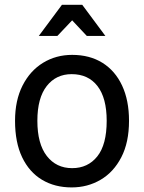

<svg xmlns="http://www.w3.org/2000/svg" viewBox="-20 -790 613 817"><path d="M285 7.5Q213 7.5 158.8 -25Q104.5 -57.5 74.2 -120.8Q44 -184 44 -276Q44 -363 76 -426Q108 -489 163.2 -522.8Q218.5 -556.5 287 -556.5Q361.5 -556.5 415.8 -522.8Q470 -489 499.5 -426Q529 -363 529 -276Q529 -184 496.2 -120.8Q463.5 -57.5 408 -25Q352.5 7.5 285 7.5ZM287 -74.5Q354 -74.5 394 -124.5Q434 -174.5 434 -276Q434 -373 394.8 -423.8Q355.5 -474.5 285 -474.5Q218.5 -474.5 178.8 -423.8Q139 -373 139 -276Q139 -178 179.2 -126.2Q219.5 -74.5 287 -74.5ZM145 -637 243.5 -769.5H330L428.5 -637H349.5L287 -703.5L224 -637Z"/></svg>

Font: Spline Sans
Style: Regular
Weight: 400
Designer: Eben Sorkin, Mirko Velimirovic
Foundry: Sorkin Type
Version: Version 1.001